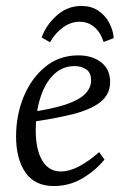

<svg xmlns="http://www.w3.org/2000/svg" viewBox="-20 -612 413 645"><path d="M243 -426Q290 -426 320 -402.5Q350 -379 350 -337Q350 -295 317 -269Q284 -243 221 -227.5Q158 -212 69 -200L73 -234Q153 -245 199.5 -260.5Q246 -276 266 -296.5Q286 -317 286 -342Q286 -368 269.5 -379Q253 -390 230 -390Q189 -390 159.5 -360.5Q130 -331 115 -282Q100 -233 100 -176Q100 -109 122 -72.5Q144 -36 184 -36Q213 -36 245.5 -53Q278 -70 313 -101L331 -76Q301 -39 257 -13Q213 13 161 13Q97 13 65.5 -32.5Q34 -78 34 -154Q34 -225 59.5 -287Q85 -349 132 -387.5Q179 -426 243 -426ZM148 -470 120 -486Q134 -527 170 -559.5Q206 -592 254 -592Q286 -592 309.5 -576.5Q333 -561 346.5 -536Q360 -511 362 -484L328 -471Q318 -503 297 -521Q276 -539 247 -539Q219 -539 192.5 -520.5Q166 -502 148 -470Z"/></svg>

Font: Rasa Light
Style: Italic
Weight: 300
Italic angle: -7.10001°
Designer: Anna Giedrys (Yrsa+Rasa design), David Brezina (Yrsa art-direction, Rasa art-direction, design)
Foundry: Rosetta Type Foundry
Version: Version 2.004